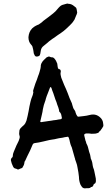

<svg xmlns="http://www.w3.org/2000/svg" viewBox="-20 -960 607 1053"><path d="M446 73Q437 73 430 66Q428 63 426 60Q424 57 422 54Q413 33 413 10L410 -14Q407 -28 405 -42Q403 -56 398 -69L392 -86Q392 -88 391.5 -90Q391 -92 390 -94L375 -147Q374 -149 373.5 -152Q373 -155 371 -157Q368 -163 366.5 -169.5Q365 -176 363 -183Q362 -188 361 -192.5Q360 -197 358 -202Q356 -208 354 -209.5Q352 -211 345 -209Q340 -208 334.5 -207.5Q329 -207 324 -205Q320 -204 314.5 -203.5Q309 -203 304 -202L290 -199Q285 -198 279.5 -196.5Q274 -195 269 -195L251 -192Q243 -190 234 -188Q225 -186 217 -184Q193 -178 169 -175Q161 -173 160 -168Q159 -168 159 -167.5Q159 -167 159 -167Q153 -151 145.5 -135.5Q138 -120 130 -104Q128 -100 126.5 -96.5Q125 -93 123 -89Q122 -87 121 -84.5Q120 -82 119 -80Q113 -73 113 -63Q112 -57 109 -51.5Q106 -46 103 -41Q102 -38 99 -38Q95 -37 91 -35Q87 -33 82 -31Q79 -30 76 -31Q74 -32 71.5 -33.5Q69 -35 67 -35Q56 -36 51 -48Q43 -64 40 -80Q39 -84 40.5 -87Q42 -90 43 -93Q49 -97 50 -102V-103Q50 -116 55.5 -127.5Q61 -139 65 -150Q67 -156 70 -162Q73 -168 76 -174Q80 -181 82.5 -187.5Q85 -194 87 -201Q90 -209 87 -216Q85 -222 85 -227.5Q85 -233 86 -239Q86 -250 94 -258Q98 -263 102.5 -266.5Q107 -270 111 -274Q120 -283 125 -298Q129 -311 131.5 -324.5Q134 -338 137 -351Q139 -364 141.5 -376.5Q144 -389 147 -401Q148 -406 149.5 -410.5Q151 -415 152 -419Q155 -427 158 -434.5Q161 -442 162 -450Q164 -454 162 -457Q161 -462 162.5 -466Q164 -470 165 -474Q168 -481 169.5 -488Q171 -495 174 -502Q179 -515 182.5 -523.5Q186 -532 189 -543Q191 -549 193.5 -554.5Q196 -560 197 -566Q200 -575 202 -584.5Q204 -594 204 -603Q206 -611 208 -614Q213 -624 220.5 -631Q228 -638 235 -645Q240 -648 245 -649.5Q250 -651 255 -648Q259 -646 260 -646Q269 -647 275 -642Q281 -637 285 -630Q287 -628 288 -625Q289 -622 290 -620Q295 -612 295 -604Q295 -600 296 -595.5Q297 -591 298 -586Q301 -580 307 -580Q308 -581 309 -580Q310 -579 310 -578Q315 -572 313 -565Q311 -557 312.5 -549.5Q314 -542 316 -534Q320 -524 324 -514Q328 -504 332 -494Q337 -483 342 -472Q347 -461 351 -450Q356 -436 361.5 -422Q367 -408 374 -394L377 -383Q378 -379 379.5 -375Q381 -371 382 -367Q384 -364 385.5 -361Q387 -358 389 -356Q394 -349 395 -341Q398 -331 404 -323Q406 -320 410 -320Q425 -322 440 -323.5Q455 -325 470 -329Q481 -332 491 -332Q510 -332 526 -319Q545 -304 546 -281Q546 -276 547 -273Q547 -266 543 -262Q542 -259 539.5 -256Q537 -253 535 -250Q533 -246 531 -244L525 -239Q524 -237 522 -234.5Q520 -232 517 -231Q513 -230 509 -228.5Q505 -227 500 -227Q482 -225 468 -228H452Q450 -228 446 -226Q442 -224 442 -221V-217Q445 -208 446.5 -198.5Q448 -189 452 -181Q452 -177 454 -173Q459 -164 462 -154.5Q465 -145 467 -135Q467 -133 469 -127Q472 -120 474 -112.5Q476 -105 477 -97Q477 -91 480 -86Q484 -77 486 -68Q488 -59 489 -49Q490 -48 490 -45.5Q490 -43 491 -41Q496 -30 498 -17.5Q500 -5 503 7Q505 13 505.5 19.5Q506 26 506 33Q506 38 503 44Q500 47 500 47Q494 48 493 54L490 60Q488 64 484 65Q480 65 477 68Q473 72 466 72Q462 72 456.5 72Q451 72 446 73ZM205 -290Q211 -291 217.5 -292Q224 -293 232 -294Q237 -295 245 -296Q253 -297 260 -298Q267 -300 274 -300.5Q281 -301 288 -302Q294 -304 300 -304.5Q306 -305 312 -306Q321 -308 319 -316Q318 -324 315.5 -332.5Q313 -341 306 -347Q304 -349 304 -353V-356Q302 -364 299.5 -371.5Q297 -379 294 -386Q292 -394 289.5 -400.5Q287 -407 284 -414L272 -450Q269 -457 266.5 -464Q264 -471 262 -478L259 -482H256L254 -479Q249 -464 242.5 -449Q236 -434 231 -417Q231 -415 230 -412Q229 -409 228 -406Q224 -396 220.5 -384Q217 -372 215 -360Q214 -353 213 -346.5Q212 -340 210 -333L201 -294Q200 -293 202 -291.5Q204 -290 205 -290ZM179 -650Q172 -651 169 -659Q164 -667 164 -676Q163 -682 162 -688Q161 -694 159 -700Q159 -704 155 -710L150 -716Q136 -731 136 -756Q137 -770 142 -782.5Q147 -795 157 -805Q162 -810 167 -813Q172 -816 177 -819Q182 -821 185.5 -823Q189 -825 193 -826Q195 -828 197 -829Q199 -830 200 -831Q205 -834 209 -837.5Q213 -841 217 -845Q231 -855 244.5 -865.5Q258 -876 271 -886Q285 -897 295 -910Q298 -914 301.5 -917.5Q305 -921 309 -925Q314 -930 322 -933L343 -939Q349 -941 352 -940Q353 -939 356 -939Q372 -939 387 -926Q395 -920 397 -918Q399 -916 401 -906Q403 -898 403 -893Q404 -890 402 -886Q402 -884 401 -882Q400 -880 399 -878L390 -856Q389 -853 387.5 -850.5Q386 -848 384 -846Q380 -839 374.5 -833Q369 -827 363 -821Q359 -817 353.5 -812Q348 -807 343 -802Q329 -789 314 -779Q305 -773 295.5 -766.5Q286 -760 277 -753Q275 -752 273 -750.5Q271 -749 269 -748Q264 -744 259.5 -741Q255 -738 250 -734Q243 -727 235 -721Q227 -715 219 -708Q207 -699 204 -684L201 -666Q200 -657 194 -653Q187 -649 179 -650Z"/></svg>

Font: Lacquer
Style: Regular
Weight: 400
Designer: Eli Block, Niki Polyocan
Version: Version 1.100